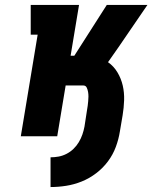

<svg xmlns="http://www.w3.org/2000/svg" viewBox="-20 -550 640 775"><path d="M184 205V85Q200 85 216.5 82Q233 79 248.5 71Q264 63 276.5 51Q289 39 298 24Q307 9 312.5 -7Q318 -23 321 -39L331 -104Q333 -114 334 -123Q335 -132 336 -141.5Q337 -151 337 -160.5Q337 -170 335.5 -179Q334 -188 330 -196.5Q326 -205 316 -205H245L211 0H64L132 -410H104V-530H299L265 -325H280L411 -530H575L458 -359L416 -299Q439 -283 454 -258Q469 -233 475.5 -204.5Q482 -176 481 -145.5Q480 -115 475 -85L464 -20Q459 12 447.5 43Q436 74 416 101Q396 128 368.5 149Q341 170 310 182.5Q279 195 247 200Q215 205 184 205Z"/></svg>

Font: Iosevka Slab Heavy Extended
Style: Italic
Weight: 900
Width: 7
Italic angle: -9°
Monospace: yes
Designer: Belleve Invis
Foundry: Belleve Invis
Version: Version 11.1.0; ttfautohint (v1.8.3)